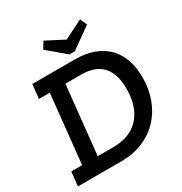

<svg xmlns="http://www.w3.org/2000/svg" viewBox="-191 -978 1060 1119"><g transform="rotate(-30 339.0 -418.5)"><path d="M10 0 20 -95H93L141 -555H68L78 -650H363Q436 -650 490.5 -629.5Q545 -609 581.5 -571.5Q618 -534 636 -481Q654 -428 654 -362Q654 -284 629 -217.5Q604 -151 558 -102.5Q512 -54 447 -27Q382 0 301 0ZM303 -95Q416 -95 478 -163Q540 -231 540 -352Q540 -452 493.5 -503.5Q447 -555 351 -555H246L198 -95ZM233 -791 261 -836 381 -774 507 -837 528 -791 388 -691H352Z"/></g></svg>

Font: Zilla Slab SemiBold
Style: Regular
Weight: 600
Designer: Typotheque.com
Foundry: Typotheque type foundry
Version: Version 1.0; 2017